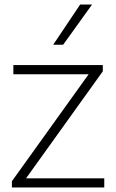

<svg xmlns="http://www.w3.org/2000/svg" viewBox="-20 -828 511 848"><path d="M32.5 0V-27.5L381.5 -514V-500H39V-540.5H434V-513L85.5 -27V-40.5H440.5V0ZM215 -630.5 334 -808H386.5L259 -630.5Z"/></svg>

Font: Encode Sans SemiExpanded ExtraLight
Style: Regular
Weight: 250
Width: 6
Designer: Multiple Designers
Foundry: Impallari Type
Version: Version 3.002